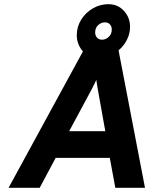

<svg xmlns="http://www.w3.org/2000/svg" viewBox="-20 -898 730 919"><path d="M21 1 377 -652Q363.5 -666.5 355.5 -686.8Q347.5 -707 347.5 -729Q347.5 -770.5 369 -804.5Q390.5 -838.5 425 -858.2Q459.5 -878 498.5 -878Q544 -878 573.2 -846Q602.5 -814 602.5 -770Q602.5 -736 587 -706.5Q571.5 -677 547.5 -657L674 1H532L505.5 -142.5H246.5L170 1ZM311 -270H484L450 -460Q448.5 -467.5 446.8 -478Q445 -488.5 443.5 -498.8Q442 -509 441 -516Q438.5 -510 433.5 -499.8Q428.5 -489.5 423.2 -479Q418 -468.5 414.5 -462.5ZM468.5 -708Q486 -708 500.5 -721.5Q515 -735 515 -756.5Q515 -771.5 506.2 -781.2Q497.5 -791 482 -791Q464 -791 449.8 -777.8Q435.5 -764.5 435.5 -743Q435.5 -728 444.2 -718Q453 -708 468.5 -708Z"/></svg>

Font: Overpass ExtraBold
Style: Italic
Weight: 800
Italic angle: -10°
Designer: Delve Withrington, Dave Bailey, Thomas Jockin
Foundry: Delve Fonts LLC
Version: Version 4.000